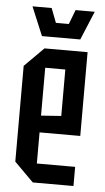

<svg xmlns="http://www.w3.org/2000/svg" viewBox="-53 -765 436 799"><g transform="rotate(5 165.0 -365.0)"><path d="M35 -80V-480L115 -560H295V-210H125V-80H285V0H115ZM125 -280 209 -286V-480H125ZM230 -730H310L260 -610H100L50 -730H130L153 -670H207Z"/></g></svg>

Font: Tektur Condensed
Style: Regular
Weight: 400
Width: 3
Designer: Adam Jagosz
Foundry: Adam Jagosz
Version: Version 1.005;gftools[0.9.30]